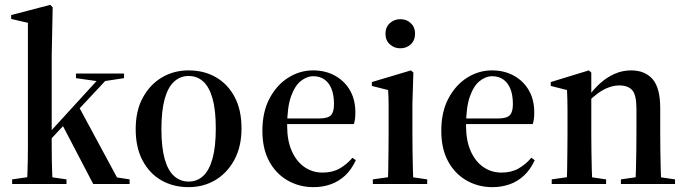

<svg xmlns="http://www.w3.org/2000/svg" viewBox="-20 -758 2826 791"><path d="M30 0V-19L121 -32H165L254 -19V0ZM91 0Q92 -18 93 -43.5Q94 -69 94.5 -98.5Q95 -128 95 -157Q95 -186 95 -211V-664L26 -680V-696L187 -738L197 -728L193 -528V-211Q193 -186 193 -157Q193 -128 193.5 -98.5Q194 -69 195 -43.5Q196 -18 198 0ZM144 -136V-174H149L278 -315L406 -455H442ZM364 0 234 -249 305 -318 462 -27 514 -19V0ZM293 -436V-455H491V-436L405 -423H385Z M757 13Q694 13 645 -15Q596 -43 567.5 -96.5Q539 -150 539 -226Q539 -302 568.5 -356Q598 -410 647 -439Q696 -468 757 -468Q821 -468 870 -439.5Q919 -411 947 -358Q975 -305 975 -229Q975 -154 945.5 -99.5Q916 -45 867 -16Q818 13 757 13ZM757 -10Q792 -10 817 -33Q842 -56 855.5 -104.5Q869 -153 869 -229Q869 -305 855.5 -352.5Q842 -400 817 -422.5Q792 -445 757 -445Q723 -445 697.5 -422Q672 -399 658.5 -350.5Q645 -302 645 -226Q645 -151 658.5 -103Q672 -55 697.5 -32.5Q723 -10 757 -10Z M1272 13Q1213 13 1165 -14.5Q1117 -42 1089 -93.5Q1061 -145 1061 -219Q1061 -297 1090.5 -352.5Q1120 -408 1167.5 -438Q1215 -468 1270 -468Q1321 -468 1360.5 -446Q1400 -424 1422 -385.5Q1444 -347 1444 -295Q1444 -279 1442.5 -268Q1441 -257 1438 -247H1100V-270H1295Q1330 -270 1343 -283Q1356 -296 1356 -329Q1356 -367 1345.5 -392.5Q1335 -418 1316 -431Q1297 -444 1271 -444Q1244 -444 1219 -424Q1194 -404 1178.5 -359.5Q1163 -315 1163 -239Q1163 -179 1182 -136Q1201 -93 1234 -70Q1267 -47 1309 -47Q1350 -47 1379.5 -64Q1409 -81 1432 -108L1446 -98Q1428 -59 1401.5 -34.5Q1375 -10 1342 1.5Q1309 13 1272 13Z M1516 0V-19L1607 -32H1651L1740 -19V0ZM1577 0Q1579 -24 1579.5 -61.5Q1580 -99 1580.5 -138.5Q1581 -178 1581 -211V-249Q1581 -294 1581 -324.5Q1581 -355 1579 -387L1512 -404V-420L1673 -468L1683 -459L1679 -330V-211Q1679 -178 1679.5 -138.5Q1680 -99 1681 -61.5Q1682 -24 1684 0ZM1629 -559Q1604 -559 1586 -575.5Q1568 -592 1568 -619Q1568 -646 1586 -662.5Q1604 -679 1629 -679Q1655 -679 1672.5 -662.5Q1690 -646 1690 -620Q1690 -592 1672.5 -575.5Q1655 -559 1629 -559Z M2009 13Q1950 13 1902 -14.5Q1854 -42 1826 -93.5Q1798 -145 1798 -219Q1798 -297 1827.5 -352.5Q1857 -408 1904.5 -438Q1952 -468 2007 -468Q2058 -468 2097.5 -446Q2137 -424 2159 -385.5Q2181 -347 2181 -295Q2181 -279 2179.5 -268Q2178 -257 2175 -247H1837V-270H2032Q2067 -270 2080 -283Q2093 -296 2093 -329Q2093 -367 2082.5 -392.5Q2072 -418 2053 -431Q2034 -444 2008 -444Q1981 -444 1956 -424Q1931 -404 1915.5 -359.5Q1900 -315 1900 -239Q1900 -179 1919 -136Q1938 -93 1971 -70Q2004 -47 2046 -47Q2087 -47 2116.5 -64Q2146 -81 2169 -108L2183 -98Q2165 -59 2138.5 -34.5Q2112 -10 2079 1.5Q2046 13 2009 13Z M2253 0V-19L2344 -32H2388L2477 -19V0ZM2314 0Q2316 -24 2316.5 -61.5Q2317 -99 2317.5 -138.5Q2318 -178 2318 -211V-249Q2318 -279 2318 -302Q2318 -325 2317.5 -345.5Q2317 -366 2316 -387L2249 -404V-420L2406 -468L2416 -459V-362V-360V-211Q2416 -178 2416.5 -138.5Q2417 -99 2418 -61.5Q2419 -24 2421 0ZM2538 0V-19L2628 -32H2672L2761 -19V0ZM2597 0Q2599 -24 2600 -61.5Q2601 -99 2601.5 -138.5Q2602 -178 2602 -211V-310Q2602 -366 2585 -386Q2568 -406 2531 -406Q2510 -406 2488 -398Q2466 -390 2444.5 -374.5Q2423 -359 2401 -337L2396 -357H2402Q2424 -389 2451.5 -414Q2479 -439 2511.5 -453.5Q2544 -468 2580 -468Q2637 -468 2668.5 -432Q2700 -396 2700 -312V-211Q2700 -178 2700.5 -138.5Q2701 -99 2702 -61.5Q2703 -24 2705 0Z"/></svg>

Font: Source Serif 4 60pt SemiBold
Style: Regular
Weight: 600
Version: Version 4.004;hotconv 1.0.116;makeotfexe 2.5.65601